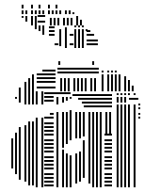

<svg xmlns="http://www.w3.org/2000/svg" viewBox="-20 -796 662 816"><path d="M36 -80H28V-208H36ZM52 -56H44V-232H52ZM52 -376H44V-384H52ZM68 -32H60V-256H68ZM68 -360H60V-408H68ZM92 -24H84V-264H92ZM92 -352H84V-408H92ZM108 -8H100V-280H108ZM108 -352H100V-408H108ZM124 -8H116V-280H124ZM124 -352H116V-408H124ZM140 0H132V-296H140ZM140 -352H132V-408H140ZM164 0H156V-296H164ZM164 -352H156V-408H164ZM208 -4H168V-12H208ZM208 -20H168V-28H208ZM208 -36H168V-44H208ZM208 -52H168V-60H208ZM208 -76H168V-84H208ZM208 -92H168V-100H208ZM208 -108H168V-116H208ZM208 -124H168V-132H208ZM208 -148H168V-156H208ZM208 -164H168V-172H208ZM208 -180H168V-188H208ZM208 -196H168V-204H208ZM208 -220H168V-228H208ZM208 -236H168V-244H208ZM208 -252H168V-260H208ZM208 -268H168V-276H208ZM208 -292H168V-300H208ZM208 -308H192V-316H208ZM208 -364H168V-372H208ZM208 -380H168V-388H208ZM208 -396H168V-404H208ZM228 0H220V-320H228ZM228 -352H220V-384H228ZM252 0H244V-160H252ZM252 -168H244V-320H252ZM252 -360H244V-384H252ZM268 0H260V-144H268ZM268 -184H260V-320H268ZM268 -368H260V-384H268ZM284 0H276V-136H284ZM284 -200H276V-328H284ZM284 -376H276V-384H284ZM280 -396H208V-404H280ZM308 -16H300V-144H308ZM308 -208H300V-224H308ZM324 -24H316V-152H324ZM324 -208H316V-224H324ZM340 -40H332V-200H340ZM340 -216H332V-224H340ZM364 -16H356V-224H364ZM380 0H372V-224H380ZM396 0H388V-224H396ZM412 0H404V-224H412ZM456 -4H424V-12H456ZM456 -20H424V-28H456ZM456 -36H424V-44H456ZM456 -52H424V-60H456ZM456 -76H424V-84H456ZM456 -92H424V-100H456ZM456 -108H424V-116H456ZM456 -124H424V-132H456ZM456 -148H424V-156H456ZM456 -164H424V-172H456ZM456 -180H424V-188H456ZM456 -196H424V-204H456ZM456 -220H424V-228H456ZM308 -224H300V-320H308ZM324 -224H316V-320H324ZM340 -224H332V-320H340ZM364 -224H356V-320H364ZM380 -224H372V-320H380ZM396 -224H388V-320H396ZM412 -224H404V-320H412ZM436 -224H428V-320H436ZM452 -224H444V-320H452ZM456 -340H336V-348H456ZM456 -356H328V-364H456ZM456 -372H312V-380H456ZM456 -388H288V-396H456ZM484 0H476V-352H484ZM500 0H492V-352H500ZM516 0H508V-352H516ZM532 0H524V-352H532ZM556 0H548V-352H556ZM576 -292H568V-300H576ZM576 -308H568V-316H576ZM576 -332H568V-340H576ZM576 -348H568V-356H576ZM484 -360H476V-384H484ZM500 -360H492V-384H500ZM516 -360H508V-384H516ZM568 -372H528V-380H568ZM484 -392H476V-400H484ZM500 -392H492V-400H500ZM516 -392H508V-400H516ZM532 -392H524V-400H532ZM556 -392H548V-400H556ZM68 -408H60V-424H68ZM92 -408H84V-448H92ZM108 -408H100V-464H108ZM124 -408H116V-480H124ZM216 -420H136V-428H216ZM216 -444H136V-452H216ZM216 -460H136V-468H216ZM216 -476H136V-484H216ZM216 -492H160V-500H216ZM244 -408H236V-464H244ZM260 -408H252V-464H260ZM276 -408H268V-464H276ZM300 -408H292V-464H300ZM316 -408H308V-464H316ZM332 -408H324V-464H332ZM348 -408H340V-464H348ZM372 -408H364V-464H372ZM388 -408H380V-464H388ZM400 -484H224V-492H400ZM400 -500H224V-508H400ZM420 -408H412V-480H420ZM444 -408H436V-480H444ZM460 -408H452V-480H460ZM476 -408H468V-480H476ZM492 -408H484V-480H492ZM516 -408H508V-472H516ZM532 -408H524V-456H532ZM548 -408H540V-432H548ZM420 -488H412V-496H420ZM444 -488H436V-496H444ZM460 -488H452V-496H460ZM476 -488H468V-496H476ZM236 -520H228V-536H236ZM380 -520H372V-536H380ZM136 -672H128V-688H136ZM152 -664H144V-688H152ZM168 -648H160V-688H168ZM228 -604H212V-612H228ZM212 -644H188V-652H212ZM212 -660H188V-668H212ZM212 -676H188V-684H212ZM240 -600H232V-672H240ZM264 -592H256V-680H264ZM292 -604H276V-612H292ZM292 -644H276V-652H292ZM304 -592H296V-664H304ZM320 -592H312V-664H320ZM336 -592H328V-664H336ZM396 -604H348V-612H396ZM396 -620H348V-628H396ZM380 -644H348V-652H380ZM364 -660H348V-668H364ZM304 -664H296V-672H304ZM320 -664H312V-672H320ZM336 -664H328V-672H336ZM352 -664H344V-672H352ZM304 -680H296V-688H304ZM320 -680H312V-688H320ZM336 -680H328V-688H336ZM80 -720H72V-728H80ZM96 -704H88V-728H96ZM120 -688H112V-728H120ZM136 -688H128V-728H136ZM172 -700H140V-708H172ZM172 -724H140V-732H172ZM200 -688H192V-720H200ZM216 -688H208V-720H216ZM232 -688H224V-720H232ZM256 -688H248V-720H256ZM272 -688H264V-720H272ZM288 -688H280V-720H288ZM312 -688H304V-728H312ZM328 -688H320V-712H328ZM80 -736H72V-752H80ZM96 -736H88V-752H96ZM120 -736H112V-752H120ZM136 -736H128V-752H136ZM152 -736H144V-752H152ZM168 -736H160V-752H168ZM192 -736H184V-752H192ZM208 -736H200V-752H208ZM224 -736H216V-752H224ZM240 -736H232V-752H240ZM264 -736H256V-752H264ZM280 -736H272V-752H280ZM296 -736H288V-744H296ZM80 -760H72V-776H80ZM120 -760H112V-776H120ZM152 -760H144V-776H152ZM192 -760H184V-776H192ZM224 -760H216V-776H224Z"/></svg>

Font: Rubik Lines
Style: Regular
Weight: 400
Designer: Hubert and Fischer, NaN
Foundry: Hubert and Fischer, NaN
Version: Version 2.201